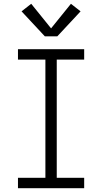

<svg xmlns="http://www.w3.org/2000/svg" viewBox="-20 -995 540 1015"><path d="M75 0V-55H220V-680H75V-735H425V-680H280V-55H425V0ZM217 -803 94 -935 145 -975 250 -845 355 -975 406 -935 283 -803Z"/></svg>

Font: Iosevka Slab Light
Style: Regular
Weight: 300
Monospace: yes
Designer: Belleve Invis
Foundry: Belleve Invis
Version: Version 11.1.0; ttfautohint (v1.8.3)